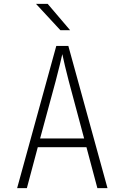

<svg xmlns="http://www.w3.org/2000/svg" viewBox="-20 -966 640 986"><path d="M118 0H68L269 -730H331L532 0H480L424 -210H174ZM186 -255H412L333 -550Q311 -635 300 -688Q292 -650 266 -550ZM340 -811H290L165 -946H225Z"/></svg>

Font: JetBrains Mono Extra Light
Style: Regular
Weight: 200
Monospace: yes
Designer: Philipp Nurullin, Konstantin Bulenkov
Foundry: JetBrains
Version: 2.002